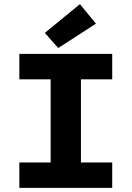

<svg xmlns="http://www.w3.org/2000/svg" viewBox="-20 -914 640 934"><path d="M74.1 0V-123.6H226.3V-528.2H74.1V-651.8H525.9V-528.2H373.7V-123.6H525.9V0ZM263.2 -680.3 198.1 -754 368.8 -893.8 446.8 -798.9Z"/></svg>

Font: Source Code Pro ExtraLight
Style: Regular
Weight: 200
Monospace: yes
Designer: Paul D. Hunt, Teo Tuominen
Foundry: Adobe
Version: Version 1.026;hotconv 1.1.0;makeotfexe 2.6.0